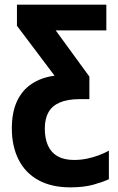

<svg xmlns="http://www.w3.org/2000/svg" viewBox="-20 -567 509 827"><path d="M283 240Q202 240 145.5 209Q89 178 60 120.5Q31 63 31 -14Q31 -83 53 -130.5Q75 -178 116 -205.5Q157 -233 215 -241L53 -456V-547H438V-436H220L365 -237V-140H324Q271 -140 237.5 -125.5Q204 -111 188.5 -83Q173 -55 173 -13Q173 29 186.5 59.5Q200 90 228 106Q256 122 299 122Q327 122 354 116.5Q381 111 405 102Q429 93 449 82V205Q423 217 382 228.5Q341 240 283 240Z"/></svg>

Font: Noto Sans Display Condensed
Style: Bold
Weight: 700
Width: 3
Designer: Monotype Design Team
Foundry: Monotype Imaging Inc.
Version: Version 2.003